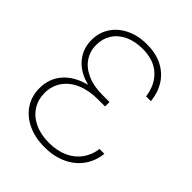

<svg xmlns="http://www.w3.org/2000/svg" viewBox="-205 -834 960 960"><g transform="rotate(45 275.5 -353.5)"><path d="M207.5 -365.2Q136.2 -383.3 98.4 -428.7Q60.5 -474.1 60.5 -535.2Q60.5 -587.9 87.4 -629.2Q114.3 -670.4 162.6 -693.6Q210.9 -716.8 273.4 -716.8Q335.4 -716.8 381.6 -693.4Q427.7 -669.9 454.6 -627.7Q481.4 -585.4 487.3 -529.3H453.1Q443.8 -601.1 397.9 -643.3Q352.1 -685.5 273.4 -685.5Q219.2 -685.5 178.7 -666.5Q138.2 -647.5 116.5 -613.3Q94.7 -579.1 94.7 -535.2Q94.7 -489.7 118.7 -454.6Q142.6 -419.4 187.5 -399.7Q232.4 -379.9 293 -379.9H343.8V-348.6H293Q229.5 -348.6 181.6 -327.9Q133.8 -307.1 107.9 -269.3Q82 -231.4 82 -182.6Q82 -135.7 105.5 -99.1Q128.9 -62.5 172.1 -42Q215.3 -21.5 273.4 -21.5Q331.5 -21.5 374.8 -41.5Q418 -61.5 443.4 -97.2Q468.8 -132.8 474.6 -178.7H508.8Q502.9 -123 472.4 -80.3Q441.9 -37.6 390.6 -13.9Q339.4 9.8 273.4 9.8Q207 9.8 155.5 -14.4Q104 -38.6 75.4 -82Q46.9 -125.5 46.9 -181.6Q46.9 -249.5 88.6 -297.4Q130.4 -345.2 207.5 -365.2Z"/></g></svg>

Font: Pretendard Std Thin
Style: Regular
Weight: 100
Designer: Base glyphs from Inter by Rasmus Andersson; Hangeul glyphs from Noto Sans CJK(Source Han Sans) by Jang Soo-young and Kan
Foundry: Kil Hyung-jin
Version: Version 1.309